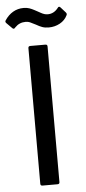

<svg xmlns="http://www.w3.org/2000/svg" viewBox="-81 -925 429 959"><g transform="rotate(-5 133.5 -446.0)"><path d="M82 -10V-690Q82 -700 92 -700H168Q178 -700 178 -690V-10Q178 0 168 0H92Q82 0 82 -10ZM129 -804Q110 -814 100.5 -818Q91 -822 80 -822Q48 -822 27 -800L23 -796Q21 -793 17.5 -793Q14 -793 11 -796L-17 -824Q-24 -831 -19 -838Q-2 -864 22 -878Q46 -892 75 -892Q92 -892 104.5 -887.5Q117 -883 128 -877Q139 -871 143 -869Q147 -867 157.5 -861Q168 -855 176.5 -852.5Q185 -850 193 -850Q224 -850 245 -877Q251 -887 259 -879L284 -851Q287 -847 287.5 -844Q288 -841 286 -837Q274 -812 248.5 -798Q223 -784 193 -784Q174 -784 160 -789Q146 -794 129 -804Z"/></g></svg>

Font: Amber EN Medium
Style: Regular
Weight: 500
Designer: Jeremy Tribby
Foundry: Tribby Type Co.
Version: Version 1.403 November 24, 2021